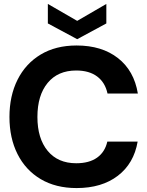

<svg xmlns="http://www.w3.org/2000/svg" viewBox="-20 -943 745 975"><path d="M369 12Q263 12 186.5 -33.5Q110 -79 69 -160.5Q28 -242 28 -349Q28 -456 69 -538Q110 -620 186.5 -666Q263 -712 369 -712Q497 -712 579 -648Q661 -584 680 -468H526Q514 -524 473.5 -554.5Q433 -585 367 -585Q274 -585 222 -522Q170 -459 170 -349Q170 -240 222 -177Q274 -114 367 -114Q433 -114 473 -142.5Q513 -171 525 -224H679Q660 -113 578.5 -50.5Q497 12 369 12ZM372 -744 223 -824V-923L372 -837L520 -923V-824Z"/></svg>

Font: Host Grotesk ExtraBold
Style: Regular
Weight: 800
Designer: Doğukan Karapınar
Foundry: Element Type
Version: Version 1.003; ttfautohint (v1.8.4.7-5d5b)